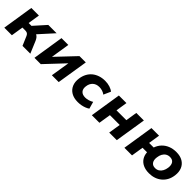

<svg xmlns="http://www.w3.org/2000/svg" viewBox="303 -1712 2922 2922"><g transform="rotate(45 1763.5 -251.5)"><path d="M42 0 121 -503H284L254 -312H315L486 -503H665L433 -246L418 -280Q444 -278 462 -267.5Q480 -257 494 -239.5Q508 -222 520 -195L602 0H434L372 -145Q364 -164 354 -175Q344 -186 330 -191Q316 -196 295 -196H236L205 0Z M691 0 770 -503H917L869 -200H870L1157 -503H1293L1213 0H1066L1115 -305H1114L827 0Z M1632 11Q1547 11 1490 -23Q1433 -57 1407.5 -117Q1382 -177 1393 -255Q1401 -315 1426.5 -363.5Q1452 -412 1492 -445Q1532 -478 1585 -496Q1638 -514 1701 -514Q1756 -514 1804 -498.5Q1852 -483 1879 -459L1828 -345Q1804 -364 1771.5 -374.5Q1739 -385 1705 -385Q1672 -385 1645.5 -375.5Q1619 -366 1599 -347.5Q1579 -329 1567 -304Q1555 -279 1551 -246Q1543 -186 1573 -152Q1603 -118 1665 -118Q1698 -118 1733.5 -129Q1769 -140 1797 -158L1829 -44Q1807 -28 1775.5 -15.5Q1744 -3 1707.5 4Q1671 11 1632 11Z M1926 0 2005 -503H2168L2139 -318H2351L2380 -503H2543L2463 0H2300L2331 -195H2120L2089 0Z M3165 11Q3091 11 3037.5 -14Q2984 -39 2953.5 -85Q2923 -131 2919 -195H2822L2791 0H2627L2706 -503H2870L2841 -318H2939Q2961 -380 3002.5 -423.5Q3044 -467 3102.5 -490.5Q3161 -514 3233 -514Q3317 -514 3373 -480.5Q3429 -447 3454 -387.5Q3479 -328 3469 -250Q3461 -187 3435 -139Q3409 -91 3368.5 -57.5Q3328 -24 3276.5 -6.5Q3225 11 3165 11ZM3175 -111Q3214 -111 3242.5 -129.5Q3271 -148 3289 -181Q3307 -214 3313 -258Q3321 -320 3296.5 -356Q3272 -392 3217 -392Q3180 -392 3151 -374.5Q3122 -357 3103.5 -324Q3085 -291 3080 -247Q3071 -185 3096 -148Q3121 -111 3175 -111Z"/></g></svg>

Font: Nunito Sans 7pt ExtraBold
Style: Italic
Weight: 800
Italic angle: -9°
Designer: Vernon Adams
Foundry: Vernon Adams
Version: Version 3.101;gftools[0.9.27]